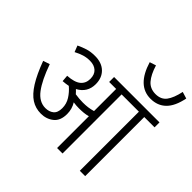

<svg xmlns="http://www.w3.org/2000/svg" viewBox="-208 -1101 1319 1319"><g transform="rotate(45 451.0 -441.5)"><path d="M399 -214Q399 -149 360.5 -118.5Q322 -88 269 -88Q217 -88 175.5 -114.5Q134 -141 97 -200Q60 -259 24 -356L72 -372Q113 -256 158 -196.5Q203 -137 264 -137Q300 -137 323.5 -156Q347 -175 347 -219Q347 -261 325 -296Q303 -331 270 -359Q245 -354 217 -352L213 -400Q280 -404 310.5 -429Q341 -454 341 -498Q341 -540 316.5 -562Q292 -584 251 -584Q219 -584 191.5 -575.5Q164 -567 134 -551L116 -597Q147 -612 179 -622Q211 -632 252 -632Q318 -632 355.5 -595.5Q393 -559 393 -498Q393 -417 320 -378Q333 -366 345 -352Q364 -349 383 -347.5Q402 -346 420 -346Q446 -346 468.5 -349Q491 -352 515 -359V-574H447V-622H888V-574H788V0H736V-574H568V0H515V-309Q494 -303 472.5 -301Q451 -299 428 -299Q401 -299 374 -303Q386 -284 392.5 -261.5Q399 -239 399 -214ZM902 -868Q884 -778 840.5 -735.5Q797 -693 729 -693Q601 -693 548 -867L594 -882Q615 -813 646.5 -776.5Q678 -740 731 -740Q784 -740 811 -776Q838 -812 853 -883Z"/></g></svg>

Font: Noto Sans SemiCondensed Light
Style: Italic
Weight: 300
Width: 4
Italic angle: -12°
Designer: Monotype Design Team
Foundry: Monotype Imaging Inc.
Version: Version 2.013; ttfautohint (v1.8.4.7-5d5b)